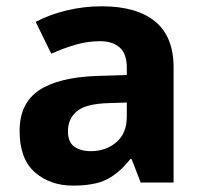

<svg xmlns="http://www.w3.org/2000/svg" viewBox="-20 -577 644 607"><path d="M301.8 -557.1Q411.6 -557.1 470.2 -509.3Q528.8 -461.4 528.8 -363.8V0H424.8L396 -74.2H392.1Q356.9 -29.8 318.1 -10Q279.3 9.8 210.9 9.8Q138.2 9.8 90.1 -32.5Q42 -74.7 42 -163.1Q42 -250 103 -291.3Q164.1 -332.5 286.1 -336.9L380.9 -339.8V-363.8Q380.9 -406.7 358.4 -426.8Q335.9 -446.8 295.9 -446.8Q256.3 -446.8 218.3 -435.5Q180.2 -424.3 142.1 -407.2L92.8 -507.8Q136.2 -530.8 190.2 -543.9Q244.1 -557.1 301.8 -557.1ZM380.9 -252.9 323.2 -251Q251 -249 222.9 -225.1Q194.8 -201.2 194.8 -162.1Q194.8 -127.9 214.8 -113.5Q234.9 -99.1 267.1 -99.1Q314.9 -99.1 347.9 -127.4Q380.9 -155.8 380.9 -208Z"/></svg>

Font: Open Sans
Style: Bold
Weight: 700
Designer: Monotype Design Team
Foundry: Monotype Imaging Inc.
Version: Version 3.000; ttfautohint (v1.8.4)